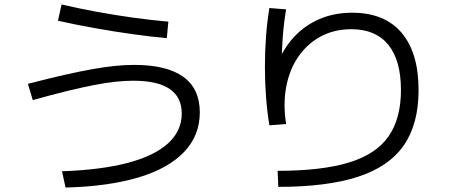

<svg xmlns="http://www.w3.org/2000/svg" viewBox="-20 -796 2040 861"><path d="M258 -28Q433 -34 552.5 -65.5Q672 -97 733.5 -153Q795 -209 795 -287Q795 -360 741 -397Q687 -434 578 -434Q541 -434 498 -429.5Q455 -425 401 -414.5Q347 -404 279.5 -387.5Q212 -371 127 -347L105 -420Q197 -444 268 -460Q339 -476 395 -486Q451 -496 496 -500.5Q541 -505 581 -505Q728 -505 802 -451.5Q876 -398 876 -292Q876 -189 806 -115Q736 -41 601.5 -0.5Q467 40 274 45ZM728 -625Q660 -631 577 -642.5Q494 -654 407 -669.5Q320 -685 240 -703L256 -776Q328 -759 412 -743.5Q496 -728 579.5 -716.5Q663 -705 735 -699Z M1225 -30Q1422 -30 1544 -67Q1666 -104 1722 -184Q1778 -264 1778 -392Q1778 -526 1721 -595.5Q1664 -665 1556 -665Q1479 -665 1418.5 -632.5Q1358 -600 1318 -542Q1278 -484 1263.5 -406.5Q1249 -329 1263 -240L1188 -234Q1168 -356 1168 -497Q1168 -638 1188 -760L1263 -754Q1243 -635 1243 -496Q1243 -461 1244.5 -424.5Q1246 -388 1249 -353L1199 -429Q1220 -525 1269.5 -594.5Q1319 -664 1393 -701.5Q1467 -739 1559 -739Q1704 -739 1780.5 -649.5Q1857 -560 1857 -392Q1857 -240 1791 -144.5Q1725 -49 1586 -3.5Q1447 42 1228 42Z"/></svg>

Font: M PLUS 2 Thin
Style: Regular
Weight: 400
Version: Version 1.001